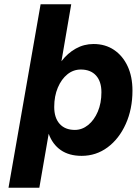

<svg xmlns="http://www.w3.org/2000/svg" viewBox="-20 -720 643 903"><path d="M171 -700H315L269 -432Q298 -470 336.5 -491.5Q375 -513 420 -513Q475 -513 516 -485.5Q557 -458 580 -409Q603 -360 603 -294Q603 -207 571.5 -137Q540 -67 486 -27Q432 13 364 13Q305 13 266 -14Q227 -41 209 -91L165 163H20ZM457 -286Q457 -337 431.5 -365Q406 -393 360 -393Q325 -393 297 -370.5Q269 -348 252 -308Q235 -268 235 -217Q235 -166 260.5 -137.5Q286 -109 332 -109Q366 -109 394.5 -132Q423 -155 440 -195Q457 -235 457 -286Z"/></svg>

Font: Overused Grotesk
Style: Bold Italic
Weight: 700
Italic angle: -10°
Version: Version 0.003